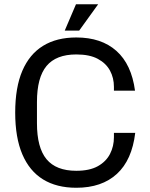

<svg xmlns="http://www.w3.org/2000/svg" viewBox="-20 -877 709 907"><path d="M340.4 10Q247.6 10 183.4 -29.5Q119.2 -69 85.5 -148Q51.8 -227 51.8 -345Q51.8 -464 85.5 -542.5Q119.2 -621 183.4 -660.5Q247.6 -700 340.4 -700Q458.8 -700 530 -636.5Q601.2 -573 617.8 -448.6H518.2V-466.6Q518.2 -508.8 499.7 -543.3Q481.2 -577.8 442.3 -598.8Q403.4 -619.8 340.4 -619.8Q245.2 -619.8 199.9 -565.4Q154.6 -511 154.6 -395.2V-294.8Q154.6 -179.4 199.9 -124.8Q245.2 -70.2 340.4 -70.2Q403.4 -70.2 442.3 -92Q481.2 -113.8 499.7 -149.8Q518.2 -185.8 518.2 -229V-249.4H618.8Q603.6 -121 532.2 -55.5Q460.8 10 340.4 10ZM285.8 -732.4 339 -857H443.8L354 -732.4Z"/></svg>

Font: Mozilla Headline ExtraLight
Style: Regular
Weight: 200
Designer: Studio DRAMA
Foundry: Studio DRAMA
Version: Version 1.000